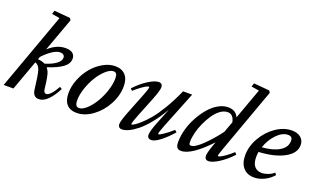

<svg xmlns="http://www.w3.org/2000/svg" viewBox="-80 -1155 2647 1598"><g transform="rotate(20 1244.0 -356.0)"><path d="M-2.9 0 243.7 -682.1 173.3 -693.4 183.6 -725.1 324.7 -712.9 335.9 -695.8 228 -398.9Q299.3 -464.8 377.9 -464.8Q419.9 -464.8 440.9 -448Q461.9 -431.2 461.9 -400.4Q461.9 -356.4 417 -323Q372.1 -289.6 282.7 -260.7Q293.5 -248 301 -231.7Q308.6 -215.3 313.7 -189Q318.8 -162.6 321.5 -144.5Q324.2 -126.5 328.6 -86.4Q333 -50.3 354 -50.3Q373 -50.3 397 -77.1Q420.9 -104 442.9 -145L463.4 -133.8Q430.2 -67.9 390.9 -28.3Q351.6 11.2 310.1 11.2Q259.3 11.2 251.5 -53.7Q238.3 -170.4 225.6 -213.9Q212.9 -257.3 180.2 -266.6L83.5 0ZM348.1 -416Q317.4 -416 277.6 -389.4Q237.8 -362.8 200.2 -321.8L191.9 -299.3Q231 -295.9 255.4 -282.7Q318.4 -301.8 353 -327.9Q387.7 -354 387.7 -382.3Q387.7 -398.4 377 -407.2Q366.2 -416 348.1 -416Z M646 11.2Q587.9 11.2 557.4 -22.7Q526.9 -56.6 526.9 -121.1Q526.9 -183.1 552.5 -246.1Q578.1 -309.1 618.7 -356.9Q659.2 -404.8 712.4 -434.8Q765.6 -464.8 817.9 -464.8Q876 -464.8 908.2 -430.2Q940.4 -395.5 940.4 -331.1Q940.4 -249 897.5 -168.9Q854.5 -88.9 785.6 -38.8Q716.8 11.2 646 11.2ZM650.9 -33.7Q680.7 -33.7 716.8 -66.7Q752.9 -99.6 782.5 -148.4Q812 -197.3 832 -257.6Q852.1 -317.9 852.1 -368.7Q852.1 -396 844.2 -408Q836.4 -419.9 818.8 -419.9Q789.1 -419.9 752.4 -387.2Q715.8 -354.5 686 -306.6Q656.2 -258.8 636 -199.7Q615.7 -140.6 615.7 -91.8Q615.7 -60.1 624.5 -46.9Q633.3 -33.7 650.9 -33.7Z M1047.4 11.2Q1031.2 11.2 1022 2.2Q1012.7 -6.8 1012.7 -23.4Q1012.7 -54.7 1054.2 -157.2L1116.2 -314Q1142.1 -378.4 1142.1 -395Q1142.1 -400.4 1138.7 -400.4Q1132.3 -400.4 1118.2 -393.8Q1104 -387.2 1076.7 -367.7Q1049.3 -348.1 1017.6 -319.3L1001 -335.4Q1056.2 -394.5 1112.8 -429.7Q1169.4 -464.8 1203.1 -464.8Q1219.7 -464.8 1228.5 -455.6Q1237.3 -446.3 1237.3 -429.7Q1237.3 -400.4 1202.1 -312L1136.2 -147.9Q1106.9 -74.2 1106.9 -58.1Q1106.9 -54.7 1110.8 -54.7Q1115.7 -54.7 1132.6 -64.2Q1149.4 -73.7 1181.6 -102.3Q1213.9 -130.9 1249.8 -173.1Q1285.6 -215.3 1331.5 -291.3Q1377.4 -367.2 1418.5 -460.9H1499L1371.1 -141.1Q1344.2 -72.8 1344.2 -59.6Q1344.2 -54.7 1347.7 -54.7Q1357.4 -54.7 1388.2 -75.2Q1418.9 -95.7 1466.3 -136.7L1483.9 -121.1Q1432.1 -62 1384 -25.4Q1335.9 11.2 1306.6 11.2Q1290 11.2 1280.8 2.2Q1271.5 -6.8 1271.5 -23.4Q1271.5 -56.6 1305.2 -140.6L1359.4 -276.4Q1315.4 -199.7 1268.1 -141.6Q1220.7 -83.5 1180.2 -51.5Q1139.6 -19.5 1106.2 -4.2Q1072.8 11.2 1047.4 11.2Z M1570.8 11.2Q1544.4 11.2 1534.2 -4.4Q1523.9 -20 1523.9 -51.8Q1523.9 -104.5 1539.8 -162.8Q1555.7 -221.2 1584.5 -274.2Q1613.3 -327.1 1649.4 -370.4Q1685.5 -413.6 1730 -439.2Q1774.4 -464.8 1817.9 -464.8Q1886.7 -464.8 1910.2 -409.2L2009.3 -682.6L1940.4 -693.4L1950.7 -725.1L2089.8 -712.9L2100.6 -695.8L1898.9 -137.7Q1873.5 -68.8 1873.5 -57.1Q1873.5 -53.2 1878.4 -53.2Q1884.3 -53.2 1897.9 -59.3Q1911.6 -65.4 1939.5 -85.2Q1967.3 -105 1999.5 -134.3L2014.6 -116.2Q1959.5 -57.1 1903.6 -22Q1847.7 13.2 1815.4 13.2Q1798.3 13.2 1789.3 3.7Q1780.3 -5.9 1780.3 -23.9Q1780.3 -52.2 1812.5 -140.1L1817.4 -154.3Q1747.1 -78.1 1682.6 -33.4Q1618.2 11.2 1570.8 11.2ZM1616.2 -86.4Q1616.2 -72.3 1619.6 -65.2Q1623 -58.1 1634.3 -58.1Q1668.9 -58.1 1734.1 -121.3Q1799.3 -184.6 1856.4 -261.7L1892.1 -358.9Q1878.4 -425.3 1827.6 -425.3Q1795.4 -425.3 1762.9 -401.6Q1730.5 -377.9 1704.8 -339.8Q1679.2 -301.8 1658.7 -256.8Q1638.2 -211.9 1627.2 -166.7Q1616.2 -121.6 1616.2 -86.4Z M2216.8 11.2Q2156.2 11.2 2121.1 -28.3Q2085.9 -67.9 2085.9 -138.2Q2085.9 -217.3 2129.4 -293.5Q2172.9 -369.6 2242.2 -417.2Q2311.5 -464.8 2383.3 -464.8Q2432.1 -464.8 2461.7 -440.4Q2491.2 -416 2491.2 -374Q2491.2 -301.3 2405 -254.9Q2318.8 -208.5 2180.7 -201.7Q2176.8 -177.2 2176.8 -156.2Q2176.8 -100.1 2200.4 -73Q2224.1 -45.9 2264.2 -45.9Q2288.6 -45.9 2319.1 -56.9Q2349.6 -67.9 2370.6 -87.4L2384.3 -70.3Q2351.6 -32.2 2306.6 -10.5Q2261.7 11.2 2216.8 11.2ZM2364.3 -419.4Q2314.5 -419.4 2265.6 -368.9Q2216.8 -318.4 2192.9 -247.1Q2291 -254.4 2347.4 -289.1Q2403.8 -323.7 2403.8 -379.9Q2403.8 -401.4 2394 -410.4Q2384.3 -419.4 2364.3 -419.4Z"/></g></svg>

Font: Elstob 6pt Medium
Style: Italic
Weight: 500
Italic angle: -20°
Designer: Peter S. Baker
Version: Version 1.015